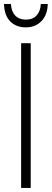

<svg xmlns="http://www.w3.org/2000/svg" viewBox="-28 -927 256 947"><path d="M76.2 0V-713.9H123.5V0ZM207.5 -907.2Q206.5 -854.5 176.8 -823.2Q147 -792 98.6 -792Q52.7 -792 23.2 -820.8Q-6.3 -849.6 -8.3 -907.2H25.9Q27.8 -870.6 47.1 -850.3Q66.4 -830.1 100.1 -830.1Q133.3 -830.1 152.3 -850.6Q171.4 -871.1 173.3 -907.2Z"/></svg>

Font: Open Sans Condensed Light
Style: Regular
Weight: 300
Width: 3
Designer: Monotype Design Team
Foundry: Monotype Imaging Inc.
Version: Version 3.003; ttfautohint (v1.8.4)